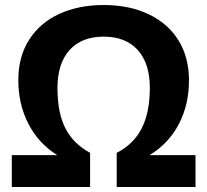

<svg xmlns="http://www.w3.org/2000/svg" viewBox="-20 -745 826 765"><path d="M27 -127H208Q134 -173 93.5 -251Q53 -329 53 -426Q53 -519 96 -586.5Q139 -654 216 -689.5Q293 -725 393 -725Q496 -725 573 -688Q650 -651 691.5 -583.5Q733 -516 733 -425Q733 -328 692.5 -250.5Q652 -173 576 -127H759V0H445V-136Q513 -171 545 -234.5Q577 -298 577 -395Q577 -492 529 -545.5Q481 -599 393 -599Q305 -599 257 -545.5Q209 -492 209 -394Q209 -296 240.5 -234Q272 -172 339 -136V0H27Z"/></svg>

Font: OpenSansMMV
Style: Bold
Weight: 700
Foundry: Ascender Corporation
Version: Version 4.001